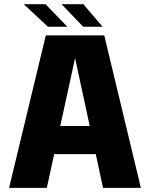

<svg xmlns="http://www.w3.org/2000/svg" viewBox="-20 -909 725 929"><path d="M476.1 -779.8H382.3L277.8 -888.7H383.3ZM305.7 -779.8H211.9L94.7 -888.7H200.2ZM23.9 0 201.7 -737.8H484.4L661.6 0H478.5L443.4 -163.1H242.2L206.5 0ZM271.5 -299.3H414.1L343.3 -627.9Z"/></svg>

Font: Epilogue ExtraBold
Style: Regular
Weight: 800
Designer: Tyler Finck
Foundry: Etcetera Type Co
Version: Version 2.112